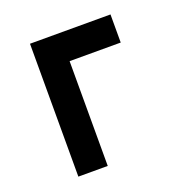

<svg xmlns="http://www.w3.org/2000/svg" viewBox="-100 -613 685 706"><g transform="rotate(-20 242.5 -260.0)"><path d="M405 -410V-520H90V0H205V-410Z"/></g></svg>

Font: Grotesk 03
Style: Bold
Weight: 500
Designer: Frank Adebiaye, contributions by Jérémy Landes, Ariel Martín Pérez
Foundry: Velvetyne Type Foundry
Version: Version 3.000;Glyphs 3.1.2 (3150)